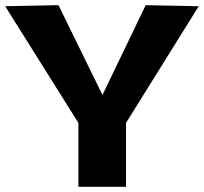

<svg xmlns="http://www.w3.org/2000/svg" viewBox="-20 -722 788 742"><path d="M283 0V-247L0 -698L206 -702L376 -355L543 -702L748 -698L467 -247V0Z"/></svg>

Font: Georama SemiExpanded
Style: Bold
Weight: 700
Width: 6
Designer: Jean-Baptiste Levee
Foundry: Production Type
Version: Version 1.001